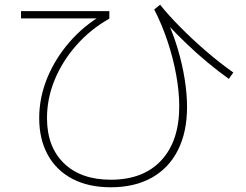

<svg xmlns="http://www.w3.org/2000/svg" viewBox="-20 -750 1040 813"><path d="M449 43Q355 43 287 7.5Q219 -28 182.5 -94Q146 -160 146 -250Q146 -336 179.5 -418.5Q213 -501 274 -571.5Q335 -642 418 -690L421 -672H69V-703H443V-671Q363 -626 303.5 -558.5Q244 -491 211.5 -412Q179 -333 179 -250Q179 -128 251 -58.5Q323 11 449 11Q587 11 663 -71Q739 -153 739 -300Q739 -362 726 -433.5Q713 -505 689 -576.5Q665 -648 633 -710L658 -730Q692 -687 743 -635.5Q794 -584 852.5 -533.5Q911 -483 968 -443L949 -416Q907 -446 861.5 -483.5Q816 -521 772 -563Q728 -605 690 -646L687 -665Q714 -606 733 -542Q752 -478 762 -415Q772 -352 772 -297Q772 -191 733.5 -114.5Q695 -38 622.5 2.5Q550 43 449 43Z"/></svg>

Font: M PLUS 1 ExtraLight
Style: Regular
Weight: 250
Version: Version 1.001